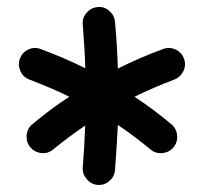

<svg xmlns="http://www.w3.org/2000/svg" viewBox="-20 -724 586 556"><path d="M67.9 -297.4Q55.7 -312 57.1 -331.8Q58.6 -351.6 73.2 -363.8Q99.1 -385.7 126 -405.8Q152.8 -425.8 180.7 -443.8Q152.3 -458 123.3 -470.2Q94.2 -482.4 64.9 -493.7Q46.9 -500.5 39.1 -518.3Q31.2 -536.1 37.6 -554.2Q44.4 -572.3 62 -580.6Q79.6 -588.9 97.7 -582Q165 -557.1 227.1 -526.4Q226.1 -557.6 224.1 -589.4Q222.2 -621.1 219.7 -652.8Q217.8 -671.9 230.5 -686.8Q243.2 -701.7 262.2 -703.6Q281.2 -705.6 296.1 -692.9Q311 -680.2 313 -661.1Q319.3 -591.3 321.3 -525.4Q384.3 -557.1 452.1 -582Q470.2 -588.9 488.3 -580.6Q506.3 -572.3 512.7 -554.2Q519.5 -536.1 511.2 -518.3Q502.9 -500.5 484.9 -493.7Q455.6 -482.4 426.8 -470.2Q397.9 -458 369.6 -443.8Q397 -425.8 423.8 -405.8Q450.7 -385.7 476.6 -363.8Q491.2 -351.6 492.9 -331.8Q494.6 -312 482.4 -297.4Q470.2 -282.7 450.4 -280.8Q430.7 -278.8 416 -291Q370.1 -329.1 321.3 -362.3Q319.8 -329.6 317.6 -297.4Q315.4 -265.1 313 -231.4Q311.5 -212.4 296.6 -199.7Q281.7 -187 262.7 -188.5Q243.7 -190.4 231 -205.3Q218.3 -220.2 219.7 -239.3Q224.6 -299.3 226.6 -360.4Q203.1 -344.2 179.7 -326.9Q156.2 -309.6 133.8 -291Q119.1 -278.8 99.9 -280.8Q80.6 -282.7 67.9 -297.4Z"/></svg>

Font: Mikhak SemiBold
Style: Regular
Weight: 600
Designer: Amin Abedi
Version: Version 3.3